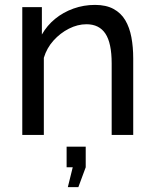

<svg xmlns="http://www.w3.org/2000/svg" viewBox="-20 -551 630 784"><path d="M524 0H436V-292Q436 -375 410.5 -413.5Q385 -452 333 -452Q297 -452 261.5 -434Q226 -416 198.5 -385.5Q171 -355 159 -315V0H71V-522H151V-410Q172 -447 205 -474Q238 -501 280 -516Q322 -531 368 -531Q413 -531 443.5 -514.5Q474 -498 491.5 -468.5Q509 -439 516.5 -399Q524 -359 524 -312ZM257 213 277 132H252V48H330V132L300 213Z"/></svg>

Font: Raleway Thin Medium
Style: Regular
Weight: 500
Version: Version 4.026